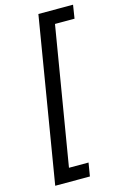

<svg xmlns="http://www.w3.org/2000/svg" viewBox="-136 -829 648 1024"><g transform="rotate(-15 188.5 -317.0)"><path d="M35.6 137.7 186 -770.5H377.4L365.7 -696.3H257.8L131.3 64H239.3L227.1 137.7Z"/></g></svg>

Font: Inter 18pt
Style: Italic
Weight: 400
Italic angle: -9.3988°
Designer: Rasmus Andersson
Foundry: rsms
Version: Version 4.001;git-66647c0bb